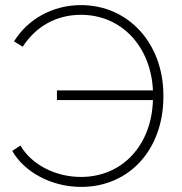

<svg xmlns="http://www.w3.org/2000/svg" viewBox="-20 -726 712 752"><path d="M298 6C488 6 620 -142 620 -348V-352C620 -555 484 -706 297 -706C185 -706 88 -650 35 -564L69 -543C120 -622 200 -668 297 -668C456 -668 571 -544 579 -372H203V-334H579C574 -158 460 -33 297 -33C196 -33 103 -82 60 -156L28 -135C75 -52 182 6 297 6Z"/></svg>

Font: Fixel Display ExtraLight
Style: Regular
Weight: 200
Designer: AlfaBravo + MacPaw
Foundry: Kyrylo Tkachov, Marchela Mozhyna, Serhii Makarenko, Maria Weinstein, Zakhar Kryvoshyya
Version: Version 1.211